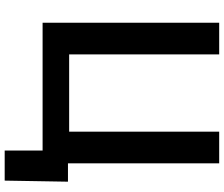

<svg xmlns="http://www.w3.org/2000/svg" viewBox="-86 -682 924 791"><g transform="rotate(90 375.5 -286.0)"><path d="M652.3 0H73.2V-727.5H203.6V-109.4H522V-727.5H652.3ZM599.6 156.2V0H559.1V-104.5H728L723.6 156.2Z"/></g></svg>

Font: Inter-SemiBold
Style: Regular
Weight: 600
Designer: Rasmus Andersson
Foundry: rsms
Version: Version 4.000;git-a52131595